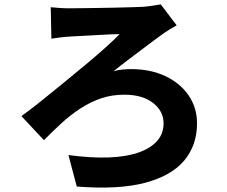

<svg xmlns="http://www.w3.org/2000/svg" viewBox="-20 -795 1040 878"><path d="M212 -762Q225 -761 247.5 -759Q270 -757 297 -757Q313 -757 346 -757.5Q379 -758 421 -758.5Q463 -759 505.5 -760Q548 -761 583.5 -762Q619 -763 639 -764Q657 -766 678.5 -769Q700 -772 715 -775L788 -679Q773 -671 756.5 -661Q740 -651 729 -643Q709 -629 683 -609.5Q657 -590 626.5 -567Q596 -544 563.5 -519.5Q531 -495 499 -469Q518 -475 540.5 -477Q563 -479 579 -479Q669 -479 737 -446.5Q805 -414 843 -358Q881 -302 881 -231Q881 -131 822.5 -61Q764 9 643 41Q522 73 331 58L293 -86Q397 -72 477.5 -75Q558 -78 613.5 -97.5Q669 -117 698.5 -150.5Q728 -184 728 -231Q728 -287 679.5 -324.5Q631 -362 548 -362Q491 -362 441.5 -345Q392 -328 347 -298.5Q302 -269 261 -231.5Q220 -194 181 -154L78 -264Q118 -293 167.5 -332.5Q217 -372 270 -415.5Q323 -459 373.5 -501Q424 -543 464 -579Q504 -615 527 -639Q511 -639 488.5 -638Q466 -637 439 -635.5Q412 -634 386 -632.5Q360 -631 338 -630Q316 -629 302 -628Q282 -627 257 -624Q232 -621 215 -618Z"/></svg>

Font: Noto Sans KR ExtraBold
Style: Regular
Weight: 800
Designer: Ryoko NISHIZUKA  (kana, bopomofo & ideographs); Paul D. Hunt (Latin, Greek & Cyrillic); Sandoll Communications , Soo-you
Foundry: Adobe
Version: Version 2.004-H2;hotconv 1.0.118;makeotfexe 2.5.65603